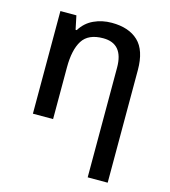

<svg xmlns="http://www.w3.org/2000/svg" viewBox="-116 -642 862 974"><g transform="rotate(15 315.0 -154.5)"><path d="M435 240V-336Q435 -462 329 -462Q251 -462 220 -413Q189 -364 189 -272V0H83V-539H167L182 -467H188Q214 -509 257 -529Q300 -549 351 -549Q441 -549 490.5 -502Q540 -455 540 -351V240Z"/></g></svg>

Font: Noto Sans Medium
Style: Regular
Weight: 500
Designer: Monotype Design Team
Foundry: Monotype Imaging Inc.
Version: Version 2.007